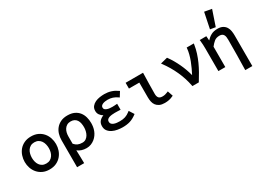

<svg xmlns="http://www.w3.org/2000/svg" viewBox="-39 -1622 3523 2617"><g transform="rotate(-30 1722.5 -313.0)"><path d="M285 -81Q321 -81 346 -95Q371 -109 387.5 -132.5Q404 -156 411.5 -185.5Q419 -215 419 -246Q419 -277 411.5 -307.5Q404 -338 388 -361.5Q372 -385 346.5 -399.5Q321 -414 285 -414Q250 -414 224.5 -399.5Q199 -385 183 -361.5Q167 -338 159.5 -307.5Q152 -277 152 -246Q152 -215 159.5 -185.5Q167 -156 183 -132.5Q199 -109 224.5 -95Q250 -81 285 -81ZM285 -506Q347 -506 393 -484Q439 -462 470 -425.5Q501 -389 516.5 -342Q532 -295 532 -246Q532 -197 516.5 -151Q501 -105 470 -68.5Q439 -32 393 -10Q347 12 285 12Q224 12 178 -10Q132 -32 101 -68.5Q70 -105 54.5 -151Q39 -197 39 -246Q39 -295 54.5 -342Q70 -389 100.5 -425.5Q131 -462 177.5 -484Q224 -506 285 -506Z M729 -136Q754 -107 783 -94Q812 -81 854 -81Q887 -81 910.5 -97.5Q934 -114 948.5 -139Q963 -164 970 -194.5Q977 -225 977 -254Q977 -285 971.5 -314Q966 -343 952 -365Q938 -387 914.5 -400Q891 -413 856 -413Q822 -413 798 -399Q774 -385 758.5 -362Q743 -339 736 -310Q729 -281 729 -251ZM622 172V-252Q622 -301 635.5 -346.5Q649 -392 678 -427.5Q707 -463 751.5 -484.5Q796 -506 858 -506Q922 -506 966 -485Q1010 -464 1037.5 -429Q1065 -394 1077.5 -348.5Q1090 -303 1090 -254Q1090 -225 1085.5 -196Q1081 -167 1070 -138Q1059 -109 1040 -82Q1021 -55 995.5 -34.5Q970 -14 937.5 -1Q905 12 867 12Q784 12 728 -33Q730 15 731 62.5Q732 110 733 159V172Z M1286 -262Q1257 -279 1238 -305.5Q1219 -332 1219 -367Q1219 -410 1241 -437Q1263 -464 1296 -479.5Q1329 -495 1367.5 -500.5Q1406 -506 1439 -506Q1550 -506 1638 -443L1648 -436L1601 -360L1587 -370Q1554 -393 1518.5 -405Q1483 -417 1441 -417Q1422 -417 1401.5 -414Q1381 -411 1364 -404Q1348 -397 1338 -386Q1328 -375 1328 -357Q1328 -339 1339 -328.5Q1350 -318 1369 -311Q1388 -304 1410.5 -302Q1433 -300 1452 -300Q1467 -300 1481.5 -301Q1496 -302 1511 -303L1527 -304V-210L1511 -211Q1492 -212 1474 -212.5Q1456 -213 1437 -213Q1416 -213 1392 -210.5Q1368 -208 1347 -201Q1328 -194 1316.5 -182Q1305 -170 1305 -149Q1305 -127 1317 -113.5Q1329 -100 1350 -92Q1371 -84 1396 -81.5Q1421 -79 1443 -79Q1491 -79 1527.5 -91Q1564 -103 1600 -131L1614 -142L1663 -65L1654 -58Q1602 -19 1551.5 -3.5Q1501 12 1434 12Q1398 12 1355.5 5Q1313 -2 1277.5 -19.5Q1242 -37 1218.5 -66.5Q1195 -96 1195 -142Q1195 -189 1220.5 -218Q1246 -247 1286 -262Z M1770 -403V-494H2044V-481Q2042 -401 2040 -322.5Q2038 -244 2038 -164Q2038 -124 2055 -102.5Q2072 -81 2115 -81Q2135 -81 2155 -85.5Q2175 -90 2193 -98L2209 -105L2238 -21L2227 -16Q2196 -1 2164.5 5.5Q2133 12 2098 12Q2049 12 2017 -3Q1985 -18 1966 -43Q1947 -68 1940 -101Q1933 -134 1933 -170V-403Z M2607 -131Q2628 -172 2648.5 -215.5Q2669 -259 2686 -304Q2703 -349 2714.5 -394Q2726 -439 2730 -482L2731 -494H2843L2841 -479Q2831 -414 2811.5 -353Q2792 -292 2766 -234Q2740 -176 2708 -119.5Q2676 -63 2641 -7L2637 0H2536L2534 -11Q2510 -133 2458 -247.5Q2406 -362 2330 -465L2319 -480L2429 -508L2435 -500Q2463 -462 2489 -417Q2515 -372 2537.5 -324Q2560 -276 2577.5 -227Q2595 -178 2607 -131Z M3045 -424Q3078 -461 3119.5 -483.5Q3161 -506 3221 -506Q3272 -506 3303.5 -488Q3335 -470 3352 -442Q3369 -414 3374.5 -379Q3380 -344 3380 -310V172H3269V159Q3272 44 3273.5 -70Q3275 -184 3275 -299Q3275 -323 3272.5 -343.5Q3270 -364 3261.5 -379Q3253 -394 3238 -402.5Q3223 -411 3198 -411Q3147 -411 3115.5 -385.5Q3084 -360 3054 -321V0H2945V-353Q2945 -385 2943.5 -416.5Q2942 -448 2938 -480L2936 -494H3040ZM3181 -798 3295 -778 3213 -536 3130 -550Z"/></g></svg>

Font: Codetta
Style: Bold
Weight: 700
Designer: Ulrich Proeller
Foundry: PROSA GmbH
Version: Version 2.00;September 29, 2018;FontCreator 11.5.0.2427 64-b